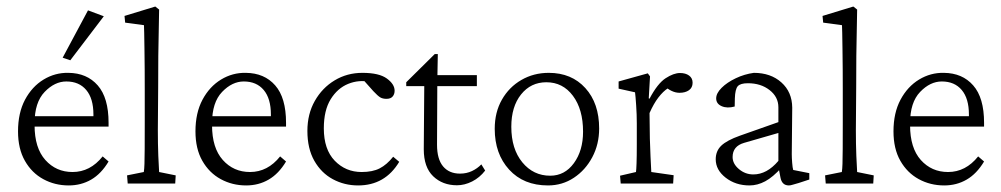

<svg xmlns="http://www.w3.org/2000/svg" viewBox="-20 -562 3065 588"><path d="M190.4 5.9Q147.9 5.9 112.5 -13.4Q77.1 -32.7 56.2 -69.6Q35.2 -106.4 35.2 -159.7Q35.2 -216.3 56.6 -256.6Q78.1 -296.9 113.5 -318.4Q148.9 -339.8 189.5 -338.9Q246.1 -338.4 279.3 -300.5Q312.5 -262.7 312.5 -186V-174.3H65.4V-206.1H273.4L266.1 -199.7V-211.4Q266.1 -260.3 244.1 -286.4Q222.2 -312.5 183.1 -312.5Q147.5 -312.5 116.7 -280.5Q85.9 -248.5 85.9 -184.6V-178.2Q85.9 -108.9 118.9 -72Q151.9 -35.2 202.1 -35.2Q256.3 -35.2 294.4 -83L312.5 -67.4Q290 -29.8 259.3 -12Q228.5 5.9 190.4 5.9ZM195.3 -377.4 171.9 -385.3 249.5 -530.3 297.9 -512.2Z M371.1 0 369.1 -24.9 420.4 -35.2Q421.9 -44.4 422.4 -60.3Q422.9 -76.2 423.1 -106.2Q423.3 -136.2 423.3 -188V-285.2Q423.3 -315.9 423.1 -349.4Q422.9 -382.8 422.4 -412.4Q421.9 -441.9 421.6 -461.7Q421.4 -481.4 420.9 -484.9L363.3 -492.7L361.3 -513.2L455.6 -542L467.3 -532.7Q466.8 -499 466.1 -465.6Q465.3 -432.1 464.8 -391.6Q464.4 -351.1 464.4 -295.4L463.4 -163.6Q463.4 -121.1 464.8 -85Q466.3 -48.8 467.3 -35.2L518.1 -24.9L516.6 0Z M733.9 5.9Q691.4 5.9 656 -13.4Q620.6 -32.7 599.6 -69.6Q578.6 -106.4 578.6 -159.7Q578.6 -216.3 600.1 -256.6Q621.6 -296.9 657 -318.4Q692.4 -339.8 732.9 -338.9Q789.6 -338.4 822.8 -300.5Q856 -262.7 856 -186V-174.3H608.9V-206.1H816.9L809.6 -199.7V-211.4Q809.6 -260.3 787.6 -286.4Q765.6 -312.5 726.6 -312.5Q690.9 -312.5 660.2 -280.5Q629.4 -248.5 629.4 -184.6V-178.2Q629.4 -108.9 662.4 -72Q695.3 -35.2 745.6 -35.2Q799.8 -35.2 837.9 -83L856 -67.4Q833.5 -29.8 802.7 -12Q772 5.9 733.9 5.9Z M1076.7 5.9Q1034.7 5.9 999.3 -13.2Q963.9 -32.2 942.6 -69.6Q921.4 -106.9 921.4 -161.1Q921.4 -212.9 944.1 -252.9Q966.8 -293 1004.9 -315.9Q1043 -338.9 1089.8 -338.9Q1141.1 -338.9 1164.8 -321.5Q1188.5 -304.2 1188.5 -284.2Q1188.5 -273.4 1182.4 -266.4Q1176.3 -259.3 1163.6 -259.3Q1151.9 -259.3 1144.3 -263.9Q1136.7 -268.6 1123.5 -282.7L1091.3 -318.8L1113.3 -311Q1079.1 -318.4 1046.4 -305.2Q1013.7 -292 992.7 -258.1Q971.7 -224.1 971.7 -168.9Q971.7 -104.5 1005.1 -69.8Q1038.6 -35.2 1087.4 -35.2Q1121.1 -35.2 1142.8 -46.4Q1164.6 -57.6 1184.1 -82L1202.6 -66.4Q1159.2 5.9 1076.7 5.9Z M1465.8 -39.6Q1449.2 -18.1 1426 -6.3Q1402.8 5.4 1379.4 5.4Q1335.4 5.4 1306.6 -22.2Q1277.8 -49.8 1277.8 -105L1279.3 -298.3H1224.1V-310.1L1311.5 -396.5H1320.8L1319.3 -315.4L1318.4 -118.7Q1318.4 -74.7 1336.9 -52.5Q1355.5 -30.3 1388.7 -30.3Q1408.7 -30.3 1425.3 -38.1Q1441.9 -45.9 1454.1 -58.6ZM1299.3 -298.3V-332H1440.4V-298.3Z M1658.2 5.9Q1583.5 5.9 1539.3 -42.5Q1495.1 -90.8 1495.1 -167.5Q1495.1 -218.3 1517.1 -256.8Q1539.1 -295.4 1576.7 -317.1Q1614.3 -338.9 1660.6 -338.9Q1730.5 -338.9 1772.7 -292.2Q1814.9 -245.6 1814.9 -168.5Q1814.9 -120.1 1793.9 -80.6Q1772.9 -41 1737.5 -17.6Q1702.1 5.9 1658.2 5.9ZM1665 -23.9Q1709.5 -23.9 1737.5 -62.3Q1765.6 -100.6 1765.6 -158.7Q1765.6 -227.1 1734.6 -268.6Q1703.6 -310.1 1653.3 -310.1Q1605.5 -310.1 1575.7 -272.7Q1545.9 -235.4 1545.9 -173.8Q1545.9 -106 1579.6 -64.9Q1613.3 -23.9 1665 -23.9Z M1880.9 0 1878.9 -23.9 1927.7 -35.2Q1928.7 -41.5 1929.4 -61.3Q1930.2 -81.1 1930.2 -121.1V-184.1Q1930.2 -211.4 1928.2 -240Q1926.3 -268.6 1924.8 -279.3L1874.5 -290.5V-312.5L1963.9 -337.4L1970.7 -328.1L1966.8 -260.7L1969.2 -259.8Q1993.7 -306.2 2018.3 -322.3Q2043 -338.4 2062.5 -338.4Q2079.6 -338.4 2090.3 -330.6Q2101.1 -322.8 2101.1 -308.6Q2101.1 -293.5 2089.8 -285.6Q2078.6 -277.8 2061 -277.8Q2048.8 -277.8 2036.6 -283.7Q2024.4 -289.6 2016.1 -298.3L2025.9 -292Q2010.7 -282.2 1996.3 -263.4Q1981.9 -244.6 1969.2 -215.8L1970.2 -137.7Q1970.7 -114.3 1972.2 -83Q1973.6 -51.8 1974.6 -35.2L2043 -25.4L2041.5 0Z M2275.4 5.9Q2232.9 5.9 2202.4 -17.8Q2171.9 -41.5 2171.9 -74.2Q2171.9 -99.6 2189 -116Q2206.1 -132.3 2246.1 -146.5L2363.8 -188V-233.4Q2363.8 -265.1 2336.9 -286.1Q2310.1 -307.1 2270.5 -307.1Q2247.6 -307.1 2239.5 -298.1Q2231.4 -289.1 2230.5 -260.7L2230 -235.8Q2207 -229.5 2190.2 -236.8Q2173.3 -244.1 2173.3 -260.7Q2173.3 -276.4 2189.9 -293Q2206.5 -309.6 2233.2 -322.3Q2259.8 -335 2288.6 -338.9Q2340.3 -338.9 2373 -309.6Q2405.8 -280.3 2406.2 -232.4L2404.8 -89.8Q2404.8 -79.1 2406 -63.5Q2407.2 -47.9 2409.2 -41.5L2458.5 -31.7V-12.2L2425.8 -1.5Q2416.5 1 2408.7 3.4Q2400.9 5.9 2396 5.9Q2374.5 5.9 2370.1 -18.6L2364.7 -46.9L2374 -49.3Q2347.2 -19.5 2323.5 -6.8Q2299.8 5.9 2275.4 5.9ZM2287.1 -27.8Q2328.6 -27.8 2363.8 -69.3V-154.8L2258.8 -124.5Q2223.6 -114.3 2223.6 -81.1Q2223.6 -60.5 2242.9 -44.2Q2262.2 -27.8 2287.1 -27.8Z M2508.8 0 2506.8 -24.9 2558.1 -35.2Q2559.6 -44.4 2560.1 -60.3Q2560.5 -76.2 2560.8 -106.2Q2561 -136.2 2561 -188V-285.2Q2561 -315.9 2560.8 -349.4Q2560.5 -382.8 2560.1 -412.4Q2559.6 -441.9 2559.3 -461.7Q2559.1 -481.4 2558.6 -484.9L2501 -492.7L2499 -513.2L2593.3 -542L2605 -532.7Q2604.5 -499 2603.8 -465.6Q2603 -432.1 2602.5 -391.6Q2602.1 -351.1 2602.1 -295.4L2601.1 -163.6Q2601.1 -121.1 2602.5 -85Q2604 -48.8 2605 -35.2L2655.8 -24.9L2654.3 0Z M2871.6 5.9Q2829.1 5.9 2793.7 -13.4Q2758.3 -32.7 2737.3 -69.6Q2716.3 -106.4 2716.3 -159.7Q2716.3 -216.3 2737.8 -256.6Q2759.3 -296.9 2794.7 -318.4Q2830.1 -339.8 2870.6 -338.9Q2927.2 -338.4 2960.4 -300.5Q2993.7 -262.7 2993.7 -186V-174.3H2746.6V-206.1H2954.6L2947.3 -199.7V-211.4Q2947.3 -260.3 2925.3 -286.4Q2903.3 -312.5 2864.3 -312.5Q2828.6 -312.5 2797.9 -280.5Q2767.1 -248.5 2767.1 -184.6V-178.2Q2767.1 -108.9 2800 -72Q2833 -35.2 2883.3 -35.2Q2937.5 -35.2 2975.6 -83L2993.7 -67.4Q2971.2 -29.8 2940.4 -12Q2909.7 5.9 2871.6 5.9Z"/></svg>

Font: Lateef ExtraLight
Style: Regular
Weight: 200
Designer: SIL International
Foundry: SIL International
Version: Version 4.200